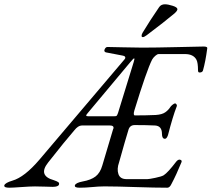

<svg xmlns="http://www.w3.org/2000/svg" viewBox="-23 -870 986 895"><path d="M637 -703Q637 -710 642 -718Q677 -776 719 -837Q728 -850 746 -850Q760 -850 782 -843Q804 -836 804 -827Q804 -820 791 -808Q746 -770 661 -706Q649 -697 643 -697Q637 -697 637 -703ZM585 -581 386 -343Q380 -336 379 -333Q378 -330 381 -329Q384 -328 392 -328H508Q518 -328 520.5 -330Q523 -332 527 -343L600 -580Q603 -589 603.5 -593.5Q604 -598 602 -598Q599 -598 585 -581ZM140 -1Q118 -1 76.5 2Q35 5 21 5Q8 5 2 2.5Q-4 0 -3 -6Q1 -18 35 -28Q91 -44 161 -126L558 -594Q563 -600 560 -605Q557 -610 548 -611L470 -626Q460 -630 465 -640.5Q470 -651 478 -651Q494 -651 549.5 -649.5Q605 -648 640 -648Q700 -648 805 -650.5Q910 -653 921 -653H929Q935 -653 939.5 -651Q944 -649 943 -644Q935 -583 923 -541Q920 -532 907 -532Q900 -532 900 -542Q900 -577 893 -591Q879 -618 839 -618H717Q710 -618 700.5 -609.5Q691 -601 686 -592Q661 -543 603 -354Q597 -332 606 -332Q657 -332 703 -334Q733 -336 748 -347Q762 -357 771 -371Q773 -375 781 -381.5Q789 -388 793 -388Q797 -388 800 -383Q803 -378 800 -372Q783 -329 760 -240Q754 -223 746 -223Q732 -223 732 -246Q732 -283 700 -285Q662 -287 605 -287Q581 -287 575 -262Q563 -224 532 -113Q521 -82 529 -58.5Q537 -35 567 -35H664Q672 -35 701 -41Q730 -47 740 -53Q760 -66 798 -116Q806 -126 814 -126Q827 -124 823 -114Q799 -55 776 -12Q768 5 757 5Q700 5 609 2Q518 -1 477 -1H458Q438 -1 406.5 2Q375 5 349 5Q336 5 330.5 2.5Q325 0 326 -6Q330 -18 362 -24Q401 -31 422.5 -47.5Q444 -64 454 -99Q474 -168 504 -267Q508 -274 505 -279.5Q502 -285 489 -285H358Q341 -285 323 -262Q282 -215 201 -112Q153 -51 228 -30Q243 -25 248.5 -21Q254 -17 252 -10Q249 1 222 1Q216 1 187.5 0Q159 -1 140 -1Z"/></svg>

Font: EB Garamond 12
Style: Italic
Weight: 400
Italic angle: -17°
Version: Version 0.016; ttfautohint (v1.8.4)